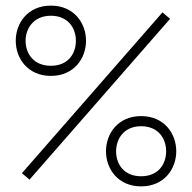

<svg xmlns="http://www.w3.org/2000/svg" viewBox="-20 -663 682 683"><path d="M558 -619 58 -47 85 -24 585 -596ZM286 -518C286 -580 244 -643 161 -643C78 -643 36 -580 36 -518C36 -455 79 -393 161 -393C243 -393 286 -455 286 -518ZM161 -607C223 -607 250 -562 250 -518C250 -473 223 -429 161 -429C99 -429 71 -473 71 -518C71 -561 99 -607 161 -607ZM607 -125C607 -187 565 -250 482 -250C399 -250 357 -187 357 -125C357 -62 400 0 482 0C564 0 607 -62 607 -125ZM482 -214C544 -214 571 -169 571 -125C571 -80 544 -36 482 -36C420 -36 393 -80 393 -125C393 -168 420 -214 482 -214Z"/></svg>

Font: Rawengulk
Style: Regular
Weight: 400
Version: Version 0.9